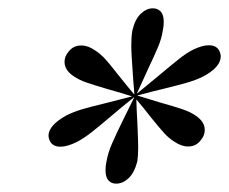

<svg xmlns="http://www.w3.org/2000/svg" viewBox="-20 -749 551 462"><path d="M511.2 -613.8Q511.2 -587.4 468.8 -564.9Q451.2 -556.2 430.7 -550.3Q410.2 -544.4 373 -535.2Q347.7 -529.3 309.6 -519Q283.7 -527.3 368.2 -501.5Q401.4 -492.2 419.2 -486.1Q437 -480 448.7 -472.2Q472.7 -457 472.7 -436.5Q472.7 -422.9 463.4 -412.1Q452.1 -396.5 432.6 -396.5Q416.5 -396.5 399.4 -408.2Q386.7 -416 376 -427.7Q365.2 -439.5 344.2 -465.3Q326.2 -488.8 308.1 -509.8Q308.6 -485.8 310.5 -454.1Q312.5 -409.2 312.5 -395Q312.5 -374.5 310.5 -360.8Q303.2 -333 289.3 -320.1Q275.4 -307.1 259.3 -307.1Q248 -307.1 241 -314.9Q233.9 -322.8 233.9 -339.4Q233.9 -350.6 236.3 -360.8Q239.7 -380.4 249 -402.3Q258.3 -424.3 280.3 -468.8Q287.1 -481.9 303.2 -515.1H302.7Q287.1 -502.9 274.9 -492.7Q262.7 -482.4 253.4 -474.6Q220.2 -446.3 200.9 -431.2Q181.6 -416 164.6 -407.2Q141.6 -396 125.5 -396Q104.5 -396 98.6 -413.1Q96.7 -418.9 96.7 -422.4Q96.7 -447.3 139.6 -471.2Q157.2 -480 177.7 -486.1Q198.2 -492.2 234.9 -501Q262.7 -507.8 297.9 -517.1Q275.4 -524.4 240.2 -534.2Q205.6 -544.4 188.5 -550.3Q171.4 -556.2 159.7 -564Q135.3 -579.1 135.3 -600.1Q135.3 -613.3 144.5 -624Q155.8 -639.6 175.8 -639.6Q191.9 -639.6 208.5 -627.9Q221.7 -619.6 233.4 -606.7Q245.1 -593.8 263.7 -569.8Q288.6 -538.6 303.2 -521.5Q302.7 -533.7 300.8 -553.7Q295.9 -620.1 295.9 -638.2Q295.9 -660.6 298.3 -674.8Q304.7 -702.6 318.6 -715.8Q332.5 -729 347.7 -729Q359.4 -729 366.7 -721.2Q374 -713.4 374 -696.3Q374 -685.1 371.6 -674.8Q369.1 -657.2 360.8 -637.2Q352.5 -617.2 335 -580.1Q317.9 -543.5 309.1 -523.4L358.9 -564.5Q392.6 -592.8 410.2 -606.7Q427.7 -620.6 443.4 -628.9Q466.3 -640.1 482.4 -640.1Q503.4 -640.1 509.3 -623Q511.2 -617.2 511.2 -613.8Z"/></svg>

Font: TypoPRO Playfair Display
Style: Italic
Weight: 400
Italic angle: -14°
Designer: Claus Eggers Sørensen
Foundry: Claus Eggers Sørensen
Version: Version 1.004;PS 001.004;hotconv 1.0.70;makeotf.lib2.5.58329